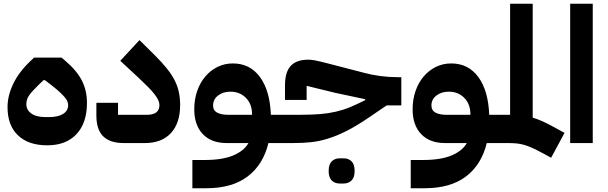

<svg xmlns="http://www.w3.org/2000/svg" viewBox="-20 -760 3229 1020"><path d="M231 12Q131 12 75.5 -41Q20 -94 20 -191Q20 -251 50 -314Q80 -377 141 -435L161 -454H307L328 -436Q388 -385 415 -332Q442 -279 442 -213Q442 -107 386.5 -47.5Q331 12 231 12ZM241 -138Q289 -138 315.5 -155Q342 -172 342 -201Q342 -210 338.5 -220Q335 -230 325 -242Q315 -254 298 -270Q281 -286 254 -307L219 -334H211L182 -306Q165 -289 153 -276Q141 -263 133.5 -251.5Q126 -240 123 -229Q120 -218 120 -206Q120 -176 146.5 -157Q173 -138 221 -138Z M636 0Q566 0 529 -35Q492 -70 492 -147V-214H607V-150H760Q827 -150 827 -202Q827 -214 821 -227.5Q815 -241 802 -258Q789 -275 768.5 -296Q748 -317 718 -345L619 -437L721 -547L802 -467Q839 -430 865 -398Q891 -366 907 -335Q923 -304 930 -271.5Q937 -239 937 -202Q937 -106 888 -53Q839 0 750 0Z M1002 90H1066Q1161 90 1218.5 66Q1276 42 1300 0H1184Q1103 0 1057.5 -47.5Q1012 -95 1012 -180Q1012 -232 1027.5 -276.5Q1043 -321 1070.5 -353.5Q1098 -386 1135.5 -404.5Q1173 -423 1217 -423Q1308 -423 1361 -351Q1414 -279 1419 -150H1470V-30L1440 0H1406Q1378 115 1295.5 177.5Q1213 240 1076 240H1002ZM1112 -200Q1112 -173 1134 -161.5Q1156 -150 1194 -150H1319V-153Q1319 -207 1286.5 -240Q1254 -273 1204 -273Q1165 -273 1138.5 -252.5Q1112 -232 1112 -200Z M1440 -120 1470 -150H1539Q1595 -150 1639.5 -151.5Q1684 -153 1724 -159Q1764 -165 1802 -177Q1840 -189 1883 -210L1920 -228V-233L1760 -267L1609 -304V-229H1494V-306Q1494 -377 1524.5 -410Q1555 -443 1618 -443Q1626 -443 1634.5 -442Q1643 -441 1654.5 -439Q1666 -437 1682 -433Q1698 -429 1722 -423L1915 -373Q1955 -362 2001 -356Q2047 -350 2092 -350H2112V-200H2034L1940 -136Q1874 -91 1821.5 -64.5Q1769 -38 1722 -23.5Q1675 -9 1631 -4.5Q1587 0 1539 0H1440ZM1785 215Q1759 215 1742.5 199Q1726 183 1726 148Q1726 113 1742.5 97Q1759 81 1785 81H1805Q1831 81 1847.5 97Q1864 113 1864 148Q1864 183 1847.5 199Q1831 215 1805 215Z M2162 90H2226Q2321 90 2378.5 66Q2436 42 2460 0H2344Q2263 0 2217.5 -47.5Q2172 -95 2172 -180Q2172 -232 2187.5 -276.5Q2203 -321 2230.5 -353.5Q2258 -386 2295.5 -404.5Q2333 -423 2377 -423Q2468 -423 2521 -351Q2574 -279 2579 -150H2630V-30L2600 0H2566Q2538 115 2455.5 177.5Q2373 240 2236 240H2162ZM2272 -200Q2272 -173 2294 -161.5Q2316 -150 2354 -150H2479V-153Q2479 -207 2446.5 -240Q2414 -273 2364 -273Q2325 -273 2298.5 -252.5Q2272 -232 2272 -200Z M2858 51Q2830 36 2808 26Q2786 16 2765.5 10Q2745 4 2724.5 2Q2704 0 2678 0H2600V-120L2630 -150H2690V-740H2810V-135Q2837 -127 2865.5 -114Q2894 -101 2930 -81L2979 -54L2908 78Z M3009 -740H3129V0H3009Z"/></svg>

Font: IBM Plex Arabic
Style: Bold
Weight: 700
Designer: Mike Abbink, Paul van der Laan, Pieter van Rosmalen, Wael Morcos, Khajak Apelian
Foundry: Bold Monday
Version: Version 1.0